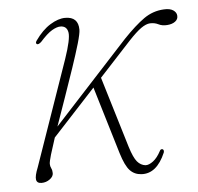

<svg xmlns="http://www.w3.org/2000/svg" viewBox="-41 -490 556 538"><g transform="rotate(-5 237.5 -220.5)"><path d="M198 -411Q198 -400.5 189.8 -372.2Q181.5 -344 168.5 -305.5Q155.5 -267 140.8 -225.2Q126 -183.5 113 -146L323 -374.5Q356.5 -409.5 382 -427.5Q407.5 -445.5 438.5 -447Q455.5 -448 464.8 -441.8Q474 -435.5 474.5 -426.5Q475.5 -416.5 467 -410Q458.5 -403.5 444 -402.5Q430 -401.5 419.8 -406.8Q409.5 -412 396.5 -411.5Q385.5 -411 371.2 -401Q357 -391 335.5 -368L246.5 -271.5L307 -71.5Q316.5 -41 326.2 -29.5Q336 -18 349.5 -16.5Q359 -16 371 -25Q383 -34 393 -53Q395.5 -58.5 401 -57Q405.5 -54.5 403.5 -47.5Q379 10 336 7.5Q316.5 6.5 303.8 -7Q291 -20.5 280 -56.5L223 -246L103 -116Q94 -89 88.2 -69.5Q82.5 -50 82.5 -43.5Q82.5 -37 85.5 -31Q88.5 -25 88.5 -17Q88.5 -7.5 78.2 0Q68 7.5 55 7.5Q42 7.5 40.2 -3Q38.5 -13.5 48 -37L151 -332.5Q170 -388 166.8 -406.2Q163.5 -424.5 145.5 -424.5Q135.5 -424.5 121.8 -416.5Q108 -408.5 88 -386Q80 -379 76 -381Q71 -384 76 -391Q96 -419.5 118.8 -433.5Q141.5 -447.5 161 -447.5Q198 -447.5 198 -411Z"/></g></svg>

Font: Fraunces 72pt Thin
Style: Italic
Weight: 100
Italic angle: -16°
Version: Version 1.000;[b76b70a41]